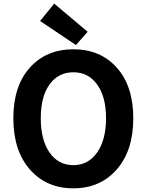

<svg xmlns="http://www.w3.org/2000/svg" viewBox="-20 -1026 810 1060"><path d="M53.7 -373Q53.7 -550.8 144.5 -652.3Q235.4 -753.9 384.8 -753.9Q534.2 -753.9 625 -652.3Q715.8 -550.8 715.8 -373Q715.8 -194.3 624.5 -90.3Q533.2 13.7 384.8 13.7Q236.3 13.7 145 -90.3Q53.7 -194.3 53.7 -373ZM253.4 -184.1Q301.8 -114.3 384.8 -114.3Q467.8 -114.3 516.6 -184.6Q565.4 -254.9 565.4 -373Q565.4 -491.2 516.6 -559.1Q467.8 -627 384.8 -627Q301.8 -627 253.4 -559.6Q205.1 -492.2 205.1 -373Q205.1 -253.9 253.4 -184.1ZM399.4 -777.3 201.2 -910.2 279.3 -1005.9 463.9 -850.6Z"/></svg>

Font: Nasu
Style: Bold
Weight: 700
Designer: Ryoko NISHIZUKA (kana &amp; ideographs); Paul D. Hunt (Latin, Greek &amp; Cyrillic); Wenlong ZHANG (bopomofo); Sandoll C
Version: Version 2014.1215